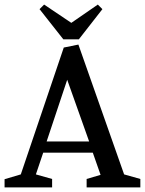

<svg xmlns="http://www.w3.org/2000/svg" viewBox="-20 -820 634 840"><path d="M0 0V-36L71 -57L259 -612L323 -625L523 -57L594 -37V0H359V-37L420 -55L386 -152H169L137 -57L208 -37V0ZM184 -201H370L274 -471ZM257 -648 153 -780 173 -800 292 -720 408 -800 428 -780 325 -648Z"/></svg>

Font: Manuale Medium
Style: Regular
Weight: 500
Designer: Eduardo Tunni / Pablo Cosgaya
Foundry: Eduardo Tunni / Pablo Cosgaya
Version: Version 1.002